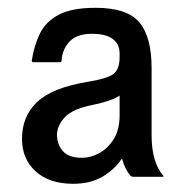

<svg xmlns="http://www.w3.org/2000/svg" viewBox="-20 -764 464 480"><path d="M306 -325Q291.5 -342 285 -368Q267 -340.5 236.5 -322.5Q206 -304.5 163 -304.5Q103.5 -304.5 69.2 -335.5Q35 -366.5 35 -417Q35 -473.5 73 -509.2Q111 -545 199.5 -559.5Q246.5 -567 262.8 -578.5Q279 -590 279 -621V-631Q279 -653.5 262 -666.5Q245 -679.5 209.5 -679.5Q172.5 -679.5 154.2 -660.5Q136 -641.5 134 -613Q134 -608.5 129 -608.5H64Q59 -608.5 59.5 -613Q65.5 -651.5 80.2 -681Q95 -710.5 127.5 -727.5Q160 -744.5 219 -744.5Q298 -744.5 328.5 -708Q359 -671.5 359 -593.5V-426Q359 -391 366.5 -366.2Q374 -341.5 387.5 -325.5Q390.5 -322 386 -322H314Q308.5 -322 306 -325ZM122.5 -427Q122.5 -403 137.2 -386.2Q152 -369.5 185 -369.5Q206 -369.5 227.8 -381Q249.5 -392.5 264.2 -416Q279 -439.5 279 -476V-525Q259 -511.5 213 -502Q161.5 -492 142 -470.8Q122.5 -449.5 122.5 -427Z"/></svg>

Font: MFEK Sans
Style: Regular
Weight: 400
Designer: Owen Earl
Foundry: indestructible type*
Version: Version 0.001; ttfautohint (v1.8.4.7-5d5b)